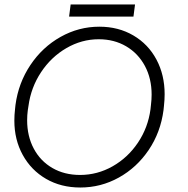

<svg xmlns="http://www.w3.org/2000/svg" viewBox="-20 -819 838 856"><path d="M44 -281Q44 -307 47 -332L49 -351Q62 -449 115.5 -529Q169 -609 250 -654.5Q331 -700 423 -700Q508 -700 574.5 -661Q641 -622 677.5 -553.5Q714 -485 714 -399Q714 -374 711 -347L709 -328Q696 -229 643 -150.5Q590 -72 510 -27.5Q430 17 338 17Q252 17 185.5 -21.5Q119 -60 81.5 -128Q44 -196 44 -281ZM651 -332 653 -351Q656 -375 656 -397Q656 -469 626 -525Q596 -581 542.5 -612.5Q489 -644 420 -644Q344 -644 276 -604.5Q208 -565 163 -497Q118 -429 107 -347L104 -328Q101 -306 101 -283Q101 -212 130.5 -156.5Q160 -101 213.5 -70Q267 -39 337 -39Q414 -39 482 -77.5Q550 -116 595 -183Q640 -250 651 -332ZM295 -799H582L575 -745H288Z"/></svg>

Font: Bellota Text
Style: Italic
Weight: 400
Italic angle: -7.5°
Designer: Kemie Guaida
Foundry: Kemie Guaida
Version: Version 4.001